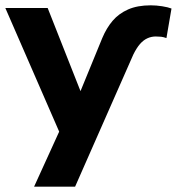

<svg xmlns="http://www.w3.org/2000/svg" viewBox="-32 -521 664 721"><path d="M352 -378Q368 -416 391 -443Q414 -470 449 -485.5Q484 -501 534 -501Q555 -501 577 -497.5Q599 -494 612 -489L593 -378Q582 -382 573 -383Q564 -384 553 -384Q536 -384 521 -377Q506 -370 493.5 -355.5Q481 -341 469 -317L250 180H96L204 -57V5L-12 -491H147L286 -139H254Z"/></svg>

Font: Nunito Sans 12pt ExtraBold
Style: Regular
Weight: 800
Designer: Vernon Adams
Foundry: Vernon Adams
Version: Version 3.101;gftools[0.9.27]